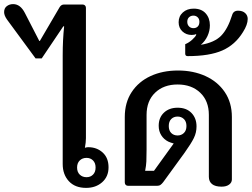

<svg xmlns="http://www.w3.org/2000/svg" viewBox="-80 -904 1225 934"><path d="M225 -106V-635Q225 -710 232 -776H228L123 -620H93L-46 -809Q-60 -829 -60 -845Q-60 -864 -47 -874Q-34 -884 -16 -884Q19 -884 41 -841L111 -705H114L210 -869Q218 -882 231 -882H322Q329 -882 333.5 -877.5Q338 -873 338 -866V-232Q338 -212 333 -185Q341 -188 349 -188Q391 -188 419.5 -162Q448 -136 448 -90Q448 -45 417 -17.5Q386 10 339 10Q285 10 255 -22.5Q225 -55 225 -106ZM385 -89Q385 -111 372.5 -123.5Q360 -136 341 -136Q321 -136 308 -123.5Q295 -111 295 -89Q295 -67 308 -54.5Q321 -42 341 -42Q360 -42 372.5 -54.5Q385 -67 385 -89Z M936 -44V-345Q936 -413 894 -453Q852 -493 784 -493Q716 -493 674.5 -453Q633 -413 633 -345V-177Q633 -140 632 -119Q631 -98 626 -73H669L765 -206Q750 -210 739 -215Q717 -226 704.5 -246Q692 -266 692 -292Q692 -332 717.5 -356Q743 -380 784 -380Q827 -380 851.5 -354.5Q876 -329 876 -289Q876 -259 863 -232.5Q850 -206 818 -161L714 -18Q707 -9 700.5 -4.5Q694 0 683 0H544Q536 0 531.5 -4.5Q527 -9 527 -17V-335Q527 -405 560.5 -456Q594 -507 652.5 -534Q711 -561 786 -561Q860 -561 919.5 -534Q979 -507 1013.5 -456Q1048 -405 1048 -335V-31Q1048 -16 1034.5 -6Q1021 4 998 4Q967 4 951.5 -8.5Q936 -21 936 -44ZM827 -291Q827 -313 814.5 -325Q802 -337 784 -337Q765 -337 753 -325Q741 -313 741 -291Q741 -269 753 -257Q765 -245 784 -245Q802 -245 814.5 -257Q827 -269 827 -291Z M821 -643V-689Q838 -696 853.5 -709.5Q869 -723 875 -735L873 -738Q866 -734 852 -734Q826 -734 807.5 -751Q789 -768 789 -796Q789 -825 809.5 -843.5Q830 -862 862 -862Q900 -862 920.5 -839Q941 -816 941 -781Q941 -754 929.5 -729Q918 -704 897 -686Q963 -697 995.5 -730Q1028 -763 1049 -830Q1055 -852 1078 -852Q1100 -852 1112.5 -840.5Q1125 -829 1125 -812Q1125 -784 1102 -748Q1064 -686 1001.5 -658.5Q939 -631 833 -631Q821 -631 821 -643ZM890 -798Q890 -812 881.5 -820Q873 -828 861 -828Q848 -828 839.5 -820Q831 -812 831 -798Q831 -784 839.5 -775.5Q848 -767 861 -767Q874 -767 882 -775Q890 -783 890 -798Z"/></svg>

Font: MaitreeSemiBold
Style: Regular
Weight: 600
Designer: CadsonDemak Team
Foundry: CadsonDemak
Version: Version 1.000